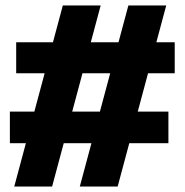

<svg xmlns="http://www.w3.org/2000/svg" viewBox="-20 -680 673 700"><path d="M271 0 448 -660H586L409 0ZM16 -158V-273H594V-158ZM32 0 209 -660H347L170 0ZM39 -413V-526H617V-413Z"/></svg>

Font: Bricolage Grotesque 96pt ExtraBold ExtraBold
Style: Regular
Weight: 800
Version: Version 1.001;gftools[0.9.33.dev8+g029e19f]